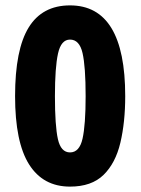

<svg xmlns="http://www.w3.org/2000/svg" viewBox="-20 -774 522 713"><path d="M445 -417Q445 -320 427 -244Q409 -168 364.5 -124.5Q320 -81 240 -81Q140 -81 88 -163.5Q36 -246 36 -417Q36 -590 86.5 -672Q137 -754 240 -754Q445 -754 445 -417ZM184 -417Q184 -307 195 -257.5Q206 -208 240 -208Q275 -208 286.5 -259Q298 -310 298 -417Q298 -527 286.5 -577Q275 -627 240 -627Q207 -627 195.5 -575.5Q184 -524 184 -417Z"/></svg>

Font: Noto Sans Telugu UI ExtraCondensed ExtraBold
Style: Regular
Weight: 800
Width: 2
Designer: Jelle Bosma - Monotype Design Team
Foundry: Monotype Imaging Inc.
Version: Version 2.006; ttfautohint (v1.8.4.7-5d5b)